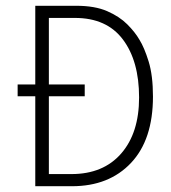

<svg xmlns="http://www.w3.org/2000/svg" viewBox="-20 -643 590 664"><path d="M102 1V-310H41V-351H102V-623H244Q308 -623 350.5 -604.5Q393 -586 420 -559Q447 -532 462 -506Q479 -479 494 -430.5Q509 -382 509 -309Q509 -160 433 -79.5Q357 1 229 1ZM149 -41H227Q337 -41 399 -112Q461 -183 461 -306Q461 -432 405 -506.5Q349 -581 239 -581H149V-351H273V-310H149Z"/></svg>

Font: Inconsolata SemiExpanded Light
Style: Regular
Weight: 300
Width: 6
Monospace: yes
Designer: Raph Levien, Cyreal, Brenton Simpson
Foundry: Raph Levien, Cyreal, Google
Version: Version 3.001; ttfautohint (v1.8.2.53-6de2)